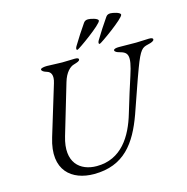

<svg xmlns="http://www.w3.org/2000/svg" viewBox="-122 -967 1071 1098"><g transform="rotate(-15 413.5 -418.0)"><path d="M393 -697C400 -697 554 -806 554 -827C554 -841 510 -850 496 -850C485 -850 476 -847 469 -837C442 -798 416 -758 392 -718C389 -713 387 -707 387 -703C387 -700 389 -697 393 -697ZM525 -697C532 -697 686 -806 686 -827C686 -841 642 -850 628 -850C617 -850 608 -847 601 -837C574 -798 548 -758 524 -718C521 -713 519 -707 519 -703C519 -700 521 -697 525 -697ZM301 14C480 14 559 -99 615 -254C648 -346 676 -432 704 -506C742 -608 756 -614 789 -622C812 -627 826 -633 827 -642C828 -650 819 -653 803 -653C782 -653 757 -650 727 -650L625 -651C609 -651 594 -648 594 -640C594 -631 608 -625 620 -622C668 -609 685 -593 646 -474C633 -434 604 -344 582 -269C545 -143 474 -26 328 -26C230 -26 152 -90 196 -238L284 -535C300 -590 329 -615 350 -621C373 -628 386 -632 387 -641C388 -649 380 -652 364 -652C344 -652 318 -650 289 -650C254 -650 228 -653 200 -653C184 -653 162 -650 162 -642C162 -633 173 -626 193 -620C212 -614 228 -595 213 -547L123 -251C66 -65 172 14 301 14Z"/></g></svg>

Font: EB Garamond
Style: Italic
Weight: 400
Italic angle: -17.2°
Designer: Georg Duffner and Octavio Pardo
Foundry: Georg Duffner
Version: Version 1.000;PS 001.000;hotconv 1.0.88;makeotf.lib2.5.64775